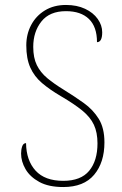

<svg xmlns="http://www.w3.org/2000/svg" viewBox="-20 -744 490 774"><path d="M235 10Q176 10 138.5 -10.5Q101 -31 83 -62Q65 -93 65 -125Q65 -141 69.5 -154Q74 -167 85 -167Q86 -97 123.5 -56Q161 -15 235 -15Q306 -15 339.5 -55.5Q373 -96 373 -166Q373 -210 358.5 -241Q344 -272 311.5 -298.5Q279 -325 226 -356Q180 -383 149 -409.5Q118 -436 102 -472Q86 -508 86 -561Q86 -606 105.5 -643Q125 -680 161 -702Q197 -724 246 -724Q290 -724 323 -708.5Q356 -693 374 -667.5Q392 -642 392 -614Q392 -574 371 -574Q371 -636 338.5 -667.5Q306 -699 246 -699Q180 -699 147 -657.5Q114 -616 114 -555Q114 -511 128.5 -481.5Q143 -452 170.5 -429Q198 -406 239 -381Q281 -355 318 -328.5Q355 -302 378 -265Q401 -228 401 -170Q401 -89 359.5 -39.5Q318 10 235 10Z"/></svg>

Font: Noto Serif Bengali SemiCondensed Thin
Style: Regular
Weight: 100
Width: 4
Designer: Juan Bruce, Universal Thirst, Indian Type Foundry and the Monotype Design Team.
Foundry: Monotype Imaging Inc.
Version: Version 2.003; ttfautohint (v1.8.4.7-5d5b)